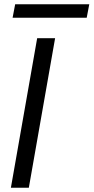

<svg xmlns="http://www.w3.org/2000/svg" viewBox="-20 -879 438 899"><path d="M31 0 154 -700H238L115 0ZM39 -796 51 -859H398L386 -796Z"/></svg>

Font: Rethink Sans
Style: Italic
Weight: 400
Italic angle: -10°
Designer: The Rethink Sans project authors (Hans Thiessen). DM Sans designed by Colophon Foundry.
Foundry: Rethink Communications LLC
Version: Version 1.001